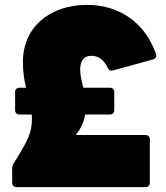

<svg xmlns="http://www.w3.org/2000/svg" viewBox="-20 -768 681 788"><path d="M577 0C588 0 595 -7 595 -18V-196C595 -207 588 -214 577 -214H291C311 -238 324 -267 330 -298H431C442 -298 449 -305 449 -316V-390C449 -401 442 -408 431 -408H322C315 -434 309 -460 309 -482C309 -516 323 -539 354 -539C384 -539 406 -523 421 -491C426 -480 434 -476 444 -479L608 -524C619 -527 624 -535 620 -547C577 -672 472 -748 338 -748C181 -748 74 -654 74 -514C74 -470 80 -437 87 -408H60C49 -408 42 -401 42 -390V-316C42 -305 49 -298 60 -298H110C111 -292 111 -286 111 -280C111 -222 93 -189 37 -99C32 -91 30 -84 30 -76V-18C30 -7 37 0 48 0Z"/></svg>

Font: LINE Seed Sans TH Heavy
Style: Regular
Weight: 900
Designer: Dalton Maag Ltd | Thai characters by Cadson Demak Co.,Ltd.
Foundry: Dalton Maag Ltd
Version: Version 1.003